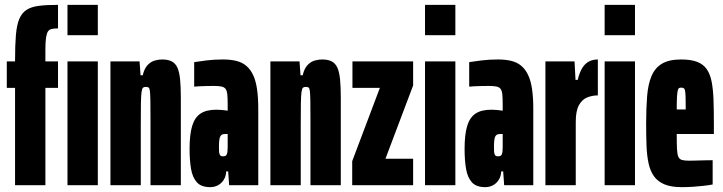

<svg xmlns="http://www.w3.org/2000/svg" viewBox="-20 -763 2980 791"><path d="M42 0V-401H8V-510H42V-514Q42 -577 45.5 -618.5Q49 -660 59.5 -685Q70 -710 89.5 -722.5Q109 -735 140.5 -739Q172 -743 219 -743V-646Q203 -646 192.5 -643.5Q182 -641 177 -632.5Q172 -624 169.5 -606.5Q167 -589 167 -559V-510H219V-401H167V0ZM258 0V-510H383V0ZM258 -618V-743H383V-618Z M435 0V-510H555L559 -453H568Q575 -482 589 -496Q603 -510 619 -514Q635 -518 648 -518Q672 -518 687.5 -510Q703 -502 711 -484Q719 -466 722 -435.5Q725 -405 725 -360V0H600V-277Q600 -324 599.5 -350.5Q599 -377 597.5 -388.5Q596 -400 592 -402.5Q588 -405 580 -405Q573 -405 569 -401.5Q565 -398 563 -383Q561 -368 560.5 -335Q560 -302 560 -244V0Z M846 8Q809 8 791 -12Q773 -32 767 -67.5Q761 -103 761 -150Q761 -208 771.5 -243.5Q782 -279 806 -295Q830 -311 871 -311Q878 -311 885 -310.5Q892 -310 898.5 -309.5Q905 -309 910 -308Q915 -307 918 -307V-332Q918 -358 916.5 -373.5Q915 -389 909.5 -396.5Q904 -404 892.5 -406.5Q881 -409 860 -409Q843 -409 827.5 -408.5Q812 -408 800 -407.5Q788 -407 780 -406V-507Q798 -510 830 -514Q862 -518 899 -518Q930 -518 954 -512Q978 -506 995 -491.5Q1012 -477 1023 -453.5Q1034 -430 1039 -395.5Q1044 -361 1044 -314V0H924L920 -57H912Q911 -37 902 -22.5Q893 -8 878.5 0Q864 8 846 8ZM898 -119Q904 -119 908 -120.5Q912 -122 914 -126.5Q916 -131 917 -138Q918 -146 918 -157Q918 -168 918 -184V-211H908Q898 -211 892.5 -207Q887 -203 884.5 -192Q882 -181 882 -160Q882 -148 882.5 -138.5Q883 -129 886.5 -124Q890 -119 898 -119Z M1094 0V-510H1214L1218 -453H1227Q1234 -482 1248 -496Q1262 -510 1278 -514Q1294 -518 1307 -518Q1331 -518 1346.5 -510Q1362 -502 1370 -484Q1378 -466 1381 -435.5Q1384 -405 1384 -360V0H1259V-277Q1259 -324 1258.5 -350.5Q1258 -377 1256.5 -388.5Q1255 -400 1251 -402.5Q1247 -405 1239 -405Q1232 -405 1228 -401.5Q1224 -398 1222 -383Q1220 -368 1219.5 -335Q1219 -302 1219 -244V0Z M1431 0V-99L1545 -401H1432V-510H1682V-411L1568 -109H1682V0Z M1731 -618V-743H1856V-618ZM1731 0V-510H1856V0Z M1979 8Q1942 8 1924 -12Q1906 -32 1900 -67.5Q1894 -103 1894 -150Q1894 -208 1904.5 -243.5Q1915 -279 1939 -295Q1963 -311 2004 -311Q2011 -311 2018 -310.5Q2025 -310 2031.5 -309.5Q2038 -309 2043 -308Q2048 -307 2051 -307V-332Q2051 -358 2049.5 -373.5Q2048 -389 2042.5 -396.5Q2037 -404 2025.5 -406.5Q2014 -409 1993 -409Q1976 -409 1960.5 -408.5Q1945 -408 1933 -407.5Q1921 -407 1913 -406V-507Q1931 -510 1963 -514Q1995 -518 2032 -518Q2063 -518 2087 -512Q2111 -506 2128 -491.5Q2145 -477 2156 -453.5Q2167 -430 2172 -395.5Q2177 -361 2177 -314V0H2057L2053 -57H2045Q2044 -37 2035 -22.5Q2026 -8 2011.5 0Q1997 8 1979 8ZM2031 -119Q2037 -119 2041 -120.5Q2045 -122 2047 -126.5Q2049 -131 2050 -138Q2051 -146 2051 -157Q2051 -168 2051 -184V-211H2041Q2031 -211 2025.5 -207Q2020 -203 2017.5 -192Q2015 -181 2015 -160Q2015 -148 2015.5 -138.5Q2016 -129 2019.5 -124Q2023 -119 2031 -119Z M2227 0V-510H2347L2351 -434H2360Q2368 -466 2379.5 -484Q2391 -502 2407 -510Q2423 -518 2443 -518V-370Q2421 -370 2400 -362Q2379 -354 2365.5 -330.5Q2352 -307 2352 -261V0Z M2471 -618V-743H2596V-618ZM2471 0V-510H2596V0Z M2788 8Q2745 8 2717.5 -3.5Q2690 -15 2674.5 -36.5Q2659 -58 2652 -90Q2645 -122 2643.5 -163Q2642 -204 2642 -254Q2642 -318 2646 -367Q2650 -416 2664 -449.5Q2678 -483 2707 -500.5Q2736 -518 2786 -518Q2827 -518 2852.5 -508Q2878 -498 2892 -477.5Q2906 -457 2912 -425.5Q2918 -394 2919.5 -351.5Q2921 -309 2921 -254V-211H2768Q2768 -172 2769 -150Q2770 -128 2774.5 -117.5Q2779 -107 2789.5 -104Q2800 -101 2819 -101Q2827 -101 2845 -101.5Q2863 -102 2883 -102.5Q2903 -103 2916 -103V-3Q2901 0 2879.5 2.5Q2858 5 2834.5 6.5Q2811 8 2788 8ZM2805 -292V-312Q2805 -343 2804.5 -361Q2804 -379 2802.5 -388Q2801 -397 2797 -399.5Q2793 -402 2786 -402Q2781 -402 2777.5 -400Q2774 -398 2772 -389.5Q2770 -381 2769 -362.5Q2768 -344 2768 -312H2825Z"/></svg>

Font: Saira UltraCondensed Black
Style: Regular
Weight: 900
Width: 1
Designer: Hector Gatti with collaboration of the Omnibus-Type team
Foundry: Omnibus-Type
Version: Version 1.101